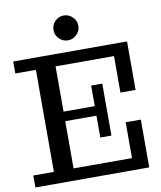

<svg xmlns="http://www.w3.org/2000/svg" viewBox="-100 -1024 924 1103"><g transform="rotate(-10 362.5 -472.5)"><path d="M16.1 0ZM275.4 -872.1Q275.4 -902.3 296.6 -923.6Q317.9 -944.8 347.7 -944.8Q377 -944.8 398.7 -923.3Q420.4 -901.9 420.4 -872.1Q420.4 -842.8 398.7 -821.3Q377 -799.8 347.7 -799.8Q317.9 -799.8 296.6 -821.3Q275.4 -842.8 275.4 -872.1ZM16.1 0V-69.8H136.2V-665H16.1V-734.9H680.2V-452.1H591.8V-665H251V-400.9H433.1V-521H498V-217.8H433.1V-345.2H251V-69.8H591.8V-278.8H680.2V0Z"/></g></svg>

Font: Trocchi
Style: Regular
Weight: 400
Designer: vernon adams
Version: Version 1.0; ttfautohint (v0.8) -l 6 -r 50 -G 100